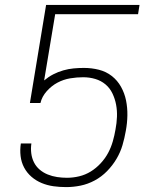

<svg xmlns="http://www.w3.org/2000/svg" viewBox="-20 -755 640 783"><path d="M250 8Q223 8 198 4.5Q173 1 150 -8.5Q127 -18 108.5 -34Q90 -50 78.5 -71.5Q67 -93 64 -118.5Q61 -144 65 -170H108Q105 -150 107.5 -130Q110 -110 118.5 -93Q127 -76 141.5 -63.5Q156 -51 174.5 -43.5Q193 -36 213 -33Q233 -30 253 -30Q278 -30 303 -36Q328 -42 350 -55.5Q372 -69 390.5 -89Q409 -109 421 -131.5Q433 -154 440 -178.5Q447 -203 451 -227Q456 -253 457 -278.5Q458 -304 453.5 -328Q449 -352 438.5 -374Q428 -396 410 -411Q392 -426 368.5 -433Q345 -440 319 -440Q293 -440 266 -435.5Q239 -431 214.5 -418Q190 -405 170.5 -383Q151 -361 145 -335H102L168 -735H549L543 -697H205L160 -427Q178 -442 197.5 -452Q217 -462 238 -468Q259 -474 280 -476Q301 -478 322 -478Q354 -478 383.5 -470.5Q413 -463 436 -445Q459 -427 473.5 -401Q488 -375 494 -345.5Q500 -316 499.5 -284.5Q499 -253 493 -221Q488 -192 479.5 -163Q471 -134 455 -107Q439 -80 416.5 -57Q394 -34 366 -19Q338 -4 308.5 2Q279 8 250 8Z"/></svg>

Font: Iosevka Aile XLt Obl
Style: Regular
Weight: 200
Italic angle: -9°
Designer: Belleve Invis
Foundry: Belleve Invis
Version: Version 31.1.0; ttfautohint (v1.8.4)